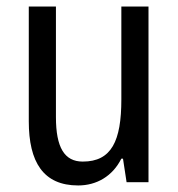

<svg xmlns="http://www.w3.org/2000/svg" viewBox="-20 -557 545 587"><path d="M434 -537H351V-253C351 -126 321 -63 233 -63C177 -63 151 -106 151 -199V-537H68V-186C68 -62 112 10 219 10C275 10 324 -18 351 -72H356L367 0H434Z"/></svg>

Font: Noto Sans Malayalam Condensed
Style: Regular
Weight: 400
Width: 3
Designer: Jelle Bosma - Monotype Design Team
Foundry: Monotype Imaging Inc.
Version: Version 2.104